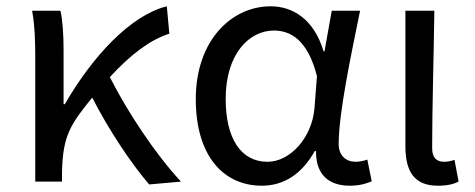

<svg xmlns="http://www.w3.org/2000/svg" viewBox="-20 -577 1508 610"><path d="M555 0C472 -89 383 -225 329 -332C396 -405 458 -451 518 -470L510 -557C393 -528 272 -395 186 -246H182V-416C182 -464 179 -514 172 -543H82C91 -495 92 -438 92 -394V0H177V-28C179 -146 204 -182 273 -267C324 -167 396 -58 454 9Z M812 13C882 13 939 -24 980 -97H984C983 -21 1026 13 1091 13C1123 13 1145 6 1161 -1L1147 -70C1136 -66 1122 -63 1110 -63C1080 -63 1056 -82 1056 -119C1056 -218 1095 -400 1124 -543H1034L1011 -414H1008C977 -518 908 -557 840 -557C715 -557 602 -448 602 -262C602 -84 688 13 812 13ZM830 -63C746 -63 697 -136 697 -263C697 -406 772 -480 850 -480C901 -480 957 -453 987 -335L979 -232C971 -140 902 -63 830 -63Z M1371 13C1402 13 1421 8 1437 0L1424 -69C1412 -65 1401 -63 1391 -63C1368 -63 1353 -75 1353 -106C1353 -237 1358 -396 1360 -543H1268V-113C1268 -32 1296 13 1371 13Z"/></svg>

Font: Noto Sans KR Regular
Style: Regular
Weight: 400
Designer: Ryoko NISHIZUKA  (kana & ideographs); Paul D. Hunt (Latin, Greek & Cyrillic); Wenlong ZHANG  (bopomofo); Sandoll Communi
Foundry: Adobe Systems Incorporated
Version: Version 1.004;PS 1.004;hotconv 1.0.82;makeotf.lib2.5.63406